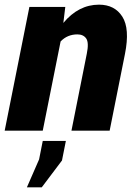

<svg xmlns="http://www.w3.org/2000/svg" viewBox="-21 -558 570 820"><path d="M401.9 -538.1Q468.8 -538.1 501.5 -486.8Q534.2 -435.5 512.7 -327.6L447.3 0H284.2L349.6 -328.1Q359.4 -376 347.2 -393.6Q335 -411.1 309.6 -411.1Q266.6 -411.1 237.8 -380.9L161.6 0H-1L104.5 -528.3H257.8L249.5 -460Q314.5 -538.1 401.9 -538.1ZM243.7 127.4 157.2 242.2H93.8L146 122.6L161.6 43.9H260.3Z"/></svg>

Font: Roboto-BlackItalic
Style: Italic
Weight: 900
Italic angle: -12°
Designer: Google
Version: Version 1.100141; 2013